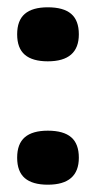

<svg xmlns="http://www.w3.org/2000/svg" viewBox="-20 -518 263 526"><path d="M111 -12Q69 -12 48 -30Q27 -48 27 -86Q27 -124 48 -142Q69 -160 111 -160Q154 -160 175 -142Q196 -124 196 -86Q196 -12 111 -12ZM111 -350Q69 -350 48 -368Q27 -386 27 -424Q27 -462 48 -480Q69 -498 111 -498Q154 -498 175 -480Q196 -462 196 -424Q196 -350 111 -350Z"/></svg>

Font: Bricolage Grotesque SemiBold
Style: Regular
Weight: 600
Designer: Mathieu Triay
Foundry: Atelier Triay
Version: Version 1.000;gftools[0.9.30]